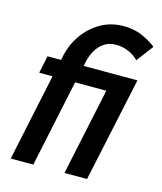

<svg xmlns="http://www.w3.org/2000/svg" viewBox="-111 -822 762 904"><g transform="rotate(15 270.0 -370.0)"><path d="M117 -425H52L70 -510H136L140 -531Q151 -585 184 -633Q217 -681 267 -710.5Q317 -740 380 -740Q433 -740 472.5 -722Q512 -704 540 -682L478 -600Q460 -620 430.5 -633Q401 -646 367 -646Q335 -646 311 -630Q287 -614 272 -588Q257 -562 251 -534L246 -510H508L399 0H289L379 -425H227L137 0H27Z"/></g></svg>

Font: Raleway SemiBold
Style: Italic
Weight: 600
Italic angle: -12°
Designer: Matt McInerney, Pablo Impallari, Rodrigo Fuenzalida
Foundry: Matt McInerney, Pablo Impallari, Rodrigo Fuenzalida
Version: Version 4.026